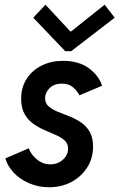

<svg xmlns="http://www.w3.org/2000/svg" viewBox="-20 -787 507 815"><path d="M188.5 7.8Q142.6 7.8 103.3 -9.3Q64 -26.4 37.8 -54.4Q11.7 -82.5 2.9 -114.7L102.5 -157.7Q110.8 -131.3 136.5 -110.4Q162.1 -89.4 193.8 -89.4Q214.8 -89.4 231.9 -98.6Q249 -107.9 259 -122.8Q269 -137.7 269 -155.8Q269 -177.2 254.9 -190.4Q240.7 -203.6 217.8 -213.6Q194.8 -223.6 169.4 -234.6Q144 -245.6 121.3 -261.7Q98.6 -277.8 84.2 -303.2Q69.8 -328.6 69.8 -367.7Q69.8 -416.5 93.3 -452.6Q116.7 -488.8 157 -508.8Q197.3 -528.8 247.1 -528.8Q315.4 -528.8 358.2 -496.6Q400.9 -464.4 413.1 -422.9L316.9 -382.3Q308.6 -399.9 290.5 -416Q272.5 -432.1 242.2 -432.1Q210 -432.1 190.7 -413.1Q171.4 -394 171.4 -370.1Q171.4 -349.1 186 -335.9Q200.7 -322.8 223.9 -313.2Q247.1 -303.7 273.2 -293.7Q299.3 -283.7 322.5 -268.3Q345.7 -252.9 360.4 -228.3Q375 -203.6 375 -164.6Q375 -115.2 350.1 -76.2Q325.2 -37.1 283.2 -14.6Q241.2 7.8 188.5 7.8ZM256.8 -569.8 121.1 -711.9 172.9 -767.1 278.3 -653.8H282.2L424.3 -767.1L466.8 -711.9L282.2 -569.8Z"/></svg>

Font: Reddit Sans SemiBold
Style: Italic
Weight: 600
Italic angle: -11.25°
Designer: Stephen Hutchings
Version: Version 1.013